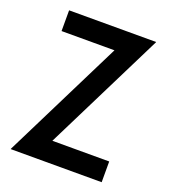

<svg xmlns="http://www.w3.org/2000/svg" viewBox="-118 -711 702 798"><g transform="rotate(20 232.5 -312.5)"><path d="M20.8 0V-1.4L285.4 -533.3H51.4V-625H436.1V-623.6L171.5 -91.7H422.9V0Z"/></g></svg>

Font: Afacad Flux Medium
Style: Regular
Weight: 500
Designer: Kristian Moeller
Foundry: Dicotype
Version: Version 1.100